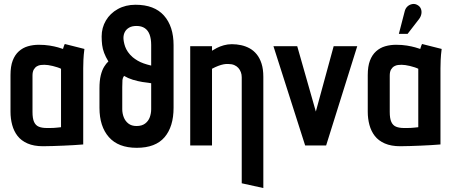

<svg xmlns="http://www.w3.org/2000/svg" viewBox="-20 -734 2286 969"><path d="M406 -487 307 -512Q303 -504 300.5 -495.5Q298 -487 298 -487Q290 -490 272.5 -495Q255 -500 230.5 -504Q206 -508 176 -508Q147 -508 121 -500.5Q95 -493 75 -475Q55 -457 44 -428Q33 -399 33 -355V-170Q33 -135 41.5 -103.5Q50 -72 68.5 -48Q87 -24 119 -10Q151 4 197 4Q220 4 247 3Q274 2 301.5 1Q329 0 351 -1.5Q373 -3 386.5 -4Q400 -5 400 -5V-390Q400 -407 401 -431.5Q402 -456 406 -487ZM144 -169V-352Q144 -372 150.5 -383Q157 -394 166.5 -399.5Q176 -405 186 -406Q196 -407 204 -407Q212 -407 223 -405.5Q234 -404 246 -401Q258 -398 269 -394.5Q280 -391 288 -387V-92Q278 -91 269 -90Q260 -89 251 -88.5Q242 -88 233 -88Q224 -88 216 -88Q192 -88 176 -94.5Q160 -101 152 -118.5Q144 -136 144 -169Z M664 -710Q614 -710 575 -688.5Q536 -667 514.5 -630.5Q493 -594 493 -550Q493 -527 495.5 -507Q498 -487 505.5 -467Q513 -447 527 -424Q516 -414 505.5 -397Q495 -380 488.5 -353.5Q482 -327 482 -288V-190Q482 -96 529.5 -42Q577 12 670 12Q765 12 810.5 -41.5Q856 -95 856 -190V-506Q856 -601 807.5 -655.5Q759 -710 664 -710ZM743 -507V-403Q722 -408 705 -414Q688 -420 674.5 -428Q661 -436 650 -445Q635 -458 625.5 -472Q616 -486 611.5 -499Q607 -512 605 -523.5Q603 -535 603 -542Q603 -559 610 -572.5Q617 -586 631.5 -594.5Q646 -603 669 -603Q694 -603 710.5 -592Q727 -581 735 -559.5Q743 -538 743 -507ZM669 -98Q644 -98 628 -110.5Q612 -123 604.5 -142.5Q597 -162 597 -183V-294Q597 -320 598 -330.5Q599 -341 606 -351Q626 -339 650.5 -331.5Q675 -324 700 -320Q725 -316 743 -314V-183Q743 -162 736 -142.5Q729 -123 712.5 -110.5Q696 -98 669 -98Z M1200 -344V191L1309 215V-346Q1309 -385 1300 -413Q1291 -441 1275.5 -460Q1260 -479 1240 -490Q1220 -501 1197 -506Q1174 -511 1150 -511Q1129 -511 1109.5 -505.5Q1090 -500 1074.5 -492Q1059 -484 1050 -478V-501H940V0H1050V-387Q1067 -396 1081.5 -401.5Q1096 -407 1109 -409.5Q1122 -412 1133 -411Q1150 -411 1162.5 -405.5Q1175 -400 1183 -391Q1191 -382 1195.5 -370Q1200 -358 1200 -344Z M1360 -501 1520 0H1626L1783 -501H1664L1574 -171L1480 -501Z M2209 -487 2110 -512Q2106 -504 2103.5 -495.5Q2101 -487 2101 -487Q2093 -490 2075.5 -495Q2058 -500 2033.5 -504Q2009 -508 1979 -508Q1950 -508 1924 -500.5Q1898 -493 1878 -475Q1858 -457 1847 -428Q1836 -399 1836 -355V-170Q1836 -135 1844.5 -103.5Q1853 -72 1871.5 -48Q1890 -24 1922 -10Q1954 4 2000 4Q2023 4 2050 3Q2077 2 2104.5 1Q2132 0 2154 -1.5Q2176 -3 2189.5 -4Q2203 -5 2203 -5V-390Q2203 -407 2204 -431.5Q2205 -456 2209 -487ZM1947 -169V-352Q1947 -372 1953.5 -383Q1960 -394 1969.5 -399.5Q1979 -405 1989 -406Q1999 -407 2007 -407Q2015 -407 2026 -405.5Q2037 -404 2049 -401Q2061 -398 2072 -394.5Q2083 -391 2091 -387V-92Q2081 -91 2072 -90Q2063 -89 2054 -88.5Q2045 -88 2036 -88Q2027 -88 2019 -88Q1995 -88 1979 -94.5Q1963 -101 1955 -118.5Q1947 -136 1947 -169ZM2095 -638Q2104 -650 2106.5 -663.5Q2109 -677 2104.5 -689Q2100 -701 2088 -708Q2075 -716 2061 -713.5Q2047 -711 2037 -702Q2027 -693 2023 -679L1993 -563H2037Z"/></svg>

Font: Advent Pro
Style: Regular
Weight: 400
Designer: VivaRado, Andreas Kalpakidis
Foundry: VivaRado, Andreas Kalpakidis
Version: Version 3.000